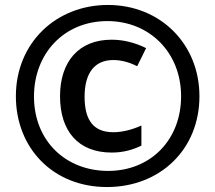

<svg xmlns="http://www.w3.org/2000/svg" viewBox="-20 -744 868 774"><path d="M411 10C626 10 784 -142 784 -356C784 -567 626 -724 415 -724C206 -724 44 -571 44 -356C44 -148 193 10 411 10ZM416 -55C245 -55 117 -176 117 -355C117 -528 238 -659 413 -659C582 -659 710 -533 710 -356C710 -179 586 -55 416 -55ZM430 -129C475 -129 513 -139 550 -157V-238C513 -221 472 -211 437 -211C358 -211 321 -258 321 -354C321 -452 363 -502 437 -502C466 -502 500 -494 533 -477L569 -550C525 -572 477 -584 430 -584C298 -584 222 -496 222 -356C222 -215 296 -129 430 -129Z"/></svg>

Font: Noto Sans Armenian Condensed
Style: Bold
Weight: 700
Width: 3
Designer: Monotype Design Team
Foundry: Monotype Imaging Inc.
Version: Version 2.008